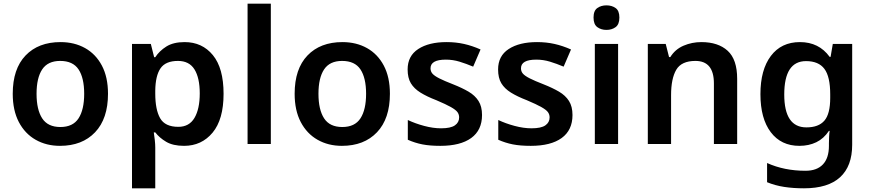

<svg xmlns="http://www.w3.org/2000/svg" viewBox="-20 -780 4716 1040"><path d="M565 -272Q565 -137 495 -63.5Q425 10 305 10Q231 10 173 -23Q115 -56 82 -119Q49 -182 49 -272Q49 -407 118.5 -479.5Q188 -552 308 -552Q383 -552 441 -519.5Q499 -487 532 -424.5Q565 -362 565 -272ZM178 -272Q178 -186 208.5 -139Q239 -92 307 -92Q375 -92 405.5 -139Q436 -186 436 -272Q436 -358 405.5 -404Q375 -450 306 -450Q239 -450 208.5 -404Q178 -358 178 -272Z M980 -552Q1075 -552 1133 -481.5Q1191 -411 1191 -272Q1191 -133 1131.5 -61.5Q1072 10 977 10Q917 10 880 -12Q843 -34 821 -63H813Q816 -44 818.5 -21.5Q821 1 821 20V240H695V-542H797L815 -470H821Q843 -504 881 -528Q919 -552 980 -552ZM944 -450Q877 -450 849.5 -410Q822 -370 821 -289V-273Q821 -186 847.5 -139.5Q874 -93 946 -93Q1005 -93 1033.5 -141.5Q1062 -190 1062 -274Q1062 -358 1033.5 -404Q1005 -450 944 -450Z M1447 0H1321V-760H1447Z M2092 -272Q2092 -137 2022 -63.5Q1952 10 1832 10Q1758 10 1700 -23Q1642 -56 1609 -119Q1576 -182 1576 -272Q1576 -407 1645.5 -479.5Q1715 -552 1835 -552Q1910 -552 1968 -519.5Q2026 -487 2059 -424.5Q2092 -362 2092 -272ZM1705 -272Q1705 -186 1735.5 -139Q1766 -92 1834 -92Q1902 -92 1932.5 -139Q1963 -186 1963 -272Q1963 -358 1932.5 -404Q1902 -450 1833 -450Q1766 -450 1735.5 -404Q1705 -358 1705 -272Z M2591 -157Q2591 -75 2532.5 -32.5Q2474 10 2365 10Q2308 10 2267.5 2Q2227 -6 2189 -23V-130Q2229 -111 2277.5 -98Q2326 -85 2369 -85Q2421 -85 2444 -101Q2467 -117 2467 -144Q2467 -160 2458 -172.5Q2449 -185 2422.5 -200Q2396 -215 2344 -237Q2292 -257 2257.5 -278.5Q2223 -300 2205.5 -329Q2188 -358 2188 -404Q2188 -477 2245.5 -514.5Q2303 -552 2399 -552Q2449 -552 2493.5 -542Q2538 -532 2583 -512L2543 -419Q2505 -435 2469 -446Q2433 -457 2395 -457Q2312 -457 2312 -410Q2312 -393 2322.5 -381Q2333 -369 2359.5 -355.5Q2386 -342 2435 -323Q2483 -304 2518 -283.5Q2553 -263 2572 -233Q2591 -203 2591 -157Z M3081 -157Q3081 -75 3022.5 -32.5Q2964 10 2855 10Q2798 10 2757.5 2Q2717 -6 2679 -23V-130Q2719 -111 2767.5 -98Q2816 -85 2859 -85Q2911 -85 2934 -101Q2957 -117 2957 -144Q2957 -160 2948 -172.5Q2939 -185 2912.5 -200Q2886 -215 2834 -237Q2782 -257 2747.5 -278.5Q2713 -300 2695.5 -329Q2678 -358 2678 -404Q2678 -477 2735.5 -514.5Q2793 -552 2889 -552Q2939 -552 2983.5 -542Q3028 -532 3073 -512L3033 -419Q2995 -435 2959 -446Q2923 -457 2885 -457Q2802 -457 2802 -410Q2802 -393 2812.5 -381Q2823 -369 2849.5 -355.5Q2876 -342 2925 -323Q2973 -304 3008 -283.5Q3043 -263 3062 -233Q3081 -203 3081 -157Z M3265 -751Q3294 -751 3314.5 -736.5Q3335 -722 3335 -685Q3335 -648 3314.5 -633Q3294 -618 3265 -618Q3236 -618 3215.5 -633Q3195 -648 3195 -685Q3195 -722 3215.5 -736.5Q3236 -751 3265 -751ZM3328 -542V0H3202V-542Z M3779 -552Q3870 -552 3921.5 -505Q3973 -458 3973 -353V0H3847V-328Q3847 -450 3747 -450Q3671 -450 3643 -402Q3615 -354 3615 -265V0H3489V-542H3586L3604 -471H3611Q3637 -513 3682.5 -532.5Q3728 -552 3779 -552Z M4313 -552Q4416 -552 4474 -472H4479L4491 -542H4596V4Q4596 120 4530.5 180Q4465 240 4335 240Q4277 240 4228 232.5Q4179 225 4135 207V103Q4228 145 4343 145Q4405 145 4437.5 110.5Q4470 76 4470 10V-4Q4470 -19 4471 -39Q4472 -59 4474 -71H4470Q4442 -29 4401.5 -9.5Q4361 10 4310 10Q4211 10 4155 -64Q4099 -138 4099 -270Q4099 -402 4155.5 -477Q4212 -552 4313 -552ZM4346 -449Q4228 -449 4228 -268Q4228 -90 4348 -90Q4414 -90 4445.5 -126.5Q4477 -163 4477 -250V-269Q4477 -365 4445.5 -407Q4414 -449 4346 -449Z"/></svg>

Font: Noto Sans Gujarati UI SemiBold
Style: Regular
Weight: 600
Designer: Jelle Bosma - Monotype Design Team, Universal Thirst
Foundry: Monotype Imaging Inc.
Version: Version 2.106; ttfautohint (v1.8.4.7-5d5b)